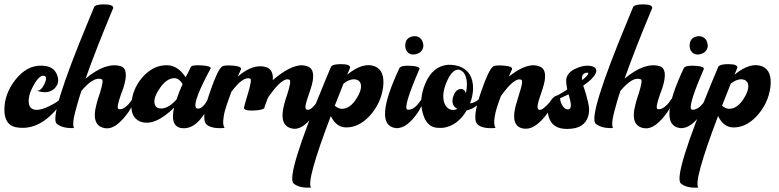

<svg xmlns="http://www.w3.org/2000/svg" viewBox="-28 -585 3556 877"><path d="M163 -285Q218 -284 233 -242Q247 -206 220 -180Q191 -153 139 -171Q158 -167 175 -201Q189 -232 176 -238Q154 -246 127 -198Q96 -144 105 -107Q109 -94 117 -89Q145 -71 212 -108Q235 -120 245 -131Q249 -136 255 -131Q257 -127 255 -122Q255 -122 230 -86Q144 15 44 -4Q-8 -15 -8 -84Q-8 -155 41 -219Q95 -288 163 -285Z M447 -565Q488 -565 489 -550Q489 -549 489 -548Q413 -367 363 -226Q455 -302 522 -283Q564 -271 535 -182Q531 -172 524 -152Q503 -93 513 -87Q515 -86 517 -86Q531 -85 545.5 -96.5Q560 -108 568 -120L576 -132Q584 -138 588 -130Q589 -126 588 -122Q588 -122 560 -75Q503 6 456 1Q385 -7 413 -110Q417 -127 428 -159Q446 -217 438 -222Q402 -239 344 -170Q335 -144 328.5 -121Q322 -98 316.5 -77.5Q311 -57 308.5 -41.5Q306 -26 306.5 -15Q307 -4 311 0Q310 -1 304 0Q256 1 231 -20Q194 -52 376 -490Q390 -524 402 -553Q409 -565 447 -565Z M732 -287Q736 -287 739 -287Q786 -284 820 -232Q827 -246 838 -267Q842 -275 843 -278Q847 -290 898 -286Q937 -283 934 -272Q854 -124 866 -95Q867 -92 869 -91Q881 -85 894 -95.5Q907 -106 914 -119L921 -132Q931 -137 936 -131Q937 -128 936 -125Q936 -125 916 -82Q860 16 791 -2Q750 -16 767 -93Q677 -5 612 -30Q565 -50 573 -120Q581 -191 633 -243Q678 -287 732 -287ZM768 -228Q730 -227 698 -176Q668 -130 681 -103Q685 -95 693 -92Q731 -79 778 -130Q789 -163 806 -201Q791 -226 771 -228Q770 -228 768 -228Z M1352 -287Q1367 -286 1379 -281Q1419 -264 1391 -179Q1388 -170 1382 -152Q1361 -95 1370 -86Q1373 -85 1374 -84Q1385 -81 1398 -93Q1411 -105 1419 -118L1426 -132Q1433 -140 1441 -132Q1444 -128 1443 -123Q1443 -123 1416 -76Q1361 8 1313 3Q1243 -5 1270 -108Q1274 -125 1285 -157Q1303 -214 1295 -220Q1266 -237 1203 -149Q1199 -143 1196 -139Q1179 -95 1179 -90Q1163 -80 1120 -80Q1088 -80 1086 -92Q1091 -113 1104 -156Q1124 -221 1115 -226Q1083 -238 1029 -166Q1023 -150 1018 -136Q1013 -122 1008 -107Q1003 -92 999.5 -79.5Q996 -67 994 -54.5Q992 -42 991.5 -32.5Q991 -23 992.5 -14.5Q994 -6 998 0Q997 -1 990 0Q938 3 916 -16Q887 -41 934 -173Q966 -265 985 -280Q994 -289 1039 -285Q1075 -282 1073 -269Q1068 -258 1058 -235Q1127 -295 1186 -279Q1222 -268 1218 -219Q1297 -287 1352 -287Z M1529 -292Q1570 -292 1571 -278Q1571 -276 1571 -275Q1566 -263 1558 -244Q1631 -303 1684 -282Q1731 -263 1722 -187Q1712 -111 1658 -53Q1608 -1 1550 -3Q1507 -5 1483 -55Q1369 245 1393 272Q1392 272 1386 272Q1338 274 1313 253Q1276 221 1458 -218Q1472 -251 1484 -280Q1491 -292 1529 -292ZM1587 -223Q1565 -222 1541 -203Q1520 -150 1501 -102Q1517 -89 1532 -88Q1571 -87 1601 -136Q1630 -182 1617 -209Q1611 -217 1604 -220Q1595 -223 1587 -223Z M1906 -376Q1903 -346 1873.5 -338Q1844 -330 1829 -353Q1823 -363 1823 -376Q1823 -410 1853 -418Q1882 -425 1898 -403Q1905 -391 1906 -376ZM1888 -270Q1809 -88 1834 -84Q1866 -81 1898 -133Q1905 -140 1910 -131Q1911 -127 1910 -124Q1910 -124 1885 -78Q1831 5 1779 0Q1674 -14 1797 -275Q1807 -288 1855 -284Q1890 -281 1888 -270Z M2026 -289Q2049 -289 2072 -281Q2133 -258 2133 -180Q2132 -147 2119 -113Q2138 -114 2159 -131Q2166 -136 2169 -127Q2170 -124 2169 -121Q2169 -121 2150 -103Q2127 -85 2104 -81Q2061 -9 1994 -1Q1985 -1 1978 -1Q1923 1 1904 -65Q1884 -132 1915 -204Q1948 -283 2018 -289Q2023 -289 2026 -289ZM2065 -267Q2038 -267 2015 -217Q1987 -156 2002 -113Q2012 -90 2031 -84Q2047 -80 2061 -88Q2030 -104 2042 -144Q2051 -173 2072 -178Q2084 -181 2093 -172Q2099 -166 2100 -158Q2113 -222 2090 -253Q2081 -263 2071 -266Q2068 -267 2065 -267Z M2411 -287Q2426 -286 2438 -281Q2478 -264 2451 -181Q2448 -172 2442 -154Q2421 -96 2430 -87Q2432 -85 2433 -84Q2442 -80 2456.5 -92Q2471 -104 2482 -117L2492 -131Q2498 -137 2503 -131Q2505 -125 2504 -119Q2504 -119 2477 -74Q2422 4 2373 3Q2302 1 2327 -100Q2332 -119 2343 -154Q2363 -214 2354 -220Q2324 -236 2260 -146Q2215 -30 2236 0Q2235 -1 2228 0Q2176 3 2154 -16Q2125 -41 2172 -173Q2204 -265 2223 -280Q2232 -289 2277 -285Q2313 -282 2311 -269Q2307 -259 2296 -235Q2363 -288 2411 -287Z M2656 -285Q2695 -284 2696 -261Q2692 -232 2636 -194Q2639 -186 2644 -170Q2662 -112 2663 -85Q2662 -16 2600 0Q2582 4 2562 4Q2493 4 2478 -53Q2466 -96 2491 -130Q2504 -147 2520 -150Q2543 -163 2563 -176Q2558 -201 2558 -217Q2559 -256 2612 -276Q2635 -285 2656 -285ZM2655 -253Q2626 -252 2631 -219Q2664 -245 2658 -253Q2657 -253 2655 -253ZM2569 -154Q2548 -144 2530 -136Q2533 -106 2552 -90Q2560 -85 2567 -85Q2587 -87 2575 -132Q2573 -138 2569 -154Z M2909 -565Q2950 -565 2951 -550Q2951 -549 2951 -548Q2875 -367 2825 -226Q2917 -302 2984 -283Q3026 -271 2997 -182Q2993 -172 2986 -152Q2965 -93 2975 -87Q2977 -86 2979 -86Q2993 -85 3007.5 -96.5Q3022 -108 3030 -120L3038 -132Q3046 -138 3050 -130Q3051 -126 3050 -122Q3050 -122 3022 -75Q2965 6 2918 1Q2847 -7 2875 -110Q2879 -127 2890 -159Q2908 -217 2900 -222Q2864 -239 2806 -170Q2797 -144 2790.5 -121Q2784 -98 2778.5 -77.5Q2773 -57 2770.5 -41.5Q2768 -26 2768.5 -15Q2769 -4 2773 0Q2772 -1 2766 0Q2718 1 2693 -20Q2656 -52 2838 -490Q2852 -524 2864 -553Q2871 -565 2909 -565Z M3205 -376Q3202 -346 3172.5 -338Q3143 -330 3128 -353Q3122 -363 3122 -376Q3122 -410 3152 -418Q3181 -425 3197 -403Q3204 -391 3205 -376ZM3187 -270Q3108 -88 3133 -84Q3165 -81 3197 -133Q3204 -140 3209 -131Q3210 -127 3209 -124Q3209 -124 3184 -78Q3130 5 3078 0Q2973 -14 3096 -275Q3106 -288 3154 -284Q3189 -281 3187 -270Z M3298 -292Q3339 -292 3340 -278Q3340 -276 3340 -275Q3335 -263 3327 -244Q3400 -303 3453 -282Q3500 -263 3491 -187Q3481 -111 3427 -53Q3377 -1 3319 -3Q3276 -5 3252 -55Q3138 245 3162 272Q3161 272 3155 272Q3107 274 3082 253Q3045 221 3227 -218Q3241 -251 3253 -280Q3260 -292 3298 -292ZM3356 -223Q3334 -222 3310 -203Q3289 -150 3270 -102Q3286 -89 3301 -88Q3340 -87 3370 -136Q3399 -182 3386 -209Q3380 -217 3373 -220Q3364 -223 3356 -223Z"/></svg>

Font: Sagha
Style: Regular
Weight: 400
Designer: MUHAMMAD YONI
Version: Version 001.000